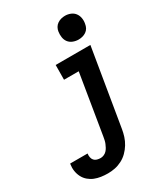

<svg xmlns="http://www.w3.org/2000/svg" viewBox="-306 -860 1039 1188"><g transform="rotate(-30 214.0 -266.0)"><path d="M104 223Q79 223 55 219.5Q31 216 10 207.5Q-11 199 -28.5 184Q-46 169 -56.5 148.5Q-67 128 -70.5 104.5Q-74 81 -70 56L-69 53H55V54Q53 67 55.5 80Q58 93 66 102Q74 111 86.5 114.5Q99 118 112 118Q123 118 135 113Q147 108 155.5 99Q164 90 170 79Q176 68 180.5 57Q185 46 187.5 34.5Q190 23 192 11L262 -415H157L158 -520H406L315 28Q311 53 303 78Q295 103 281 126Q267 149 247.5 168.5Q228 188 203.5 200.5Q179 213 154 218Q129 223 104 223ZM360 -585Q340 -585 321 -592.5Q302 -600 290.5 -615Q279 -630 276 -650Q273 -670 276 -690Q278 -705 285.5 -718Q293 -731 305.5 -739.5Q318 -748 332 -751.5Q346 -755 360 -755Q380 -755 398.5 -747.5Q417 -740 428.5 -725Q440 -710 443.5 -690Q447 -670 443 -650Q441 -635 434 -622Q427 -609 414.5 -600.5Q402 -592 388 -588.5Q374 -585 360 -585Z"/></g></svg>

Font: Iosevka Term Curly XBd Obl
Style: Regular
Weight: 800
Italic angle: -9°
Designer: Belleve Invis
Foundry: Belleve Invis
Version: Version 32.3.0